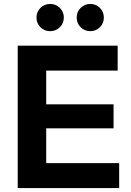

<svg xmlns="http://www.w3.org/2000/svg" viewBox="-20 -964 669 984"><path d="M583 -730V-602.1H216.8V-429.2H562V-306.2H216.8V-127.9H590.8V0H70.8V-730ZM187.3 -824.5Q167 -844.7 167 -874Q167 -903.3 187.3 -923.6Q207.5 -943.8 236.8 -943.8Q266.1 -943.8 286.6 -923.6Q307.1 -903.3 307.1 -874Q307.1 -844.7 286.6 -824.5Q266.1 -804.2 236.8 -804.2Q207.5 -804.2 187.3 -824.5ZM442.9 -943.8Q471.7 -943.8 491.9 -923.6Q512.2 -903.3 512.2 -874Q512.2 -844.7 491.9 -824.5Q471.7 -804.2 442.9 -804.2Q413.6 -804.2 393.3 -824.5Q373 -844.7 373 -874Q373 -903.3 393.3 -923.6Q413.6 -943.8 442.9 -943.8Z"/></svg>

Font: Nacelle Bold
Style: Regular
Weight: 700
Designer: Sora Sagano
Foundry: Sora Sagano
Version: Version 1.000;FEAKit 1.0